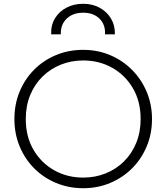

<svg xmlns="http://www.w3.org/2000/svg" viewBox="-20 -978 878 1013"><path d="M419 15Q342 15 275.8 -12.8Q209.5 -40.5 160.2 -90Q111 -139.5 83.5 -206Q56 -272.5 56 -350Q56 -428 83.5 -494.5Q111 -561 160.2 -610.5Q209.5 -660 275.8 -687.5Q342 -715 419 -715Q495.5 -715 561.5 -687Q627.5 -659 677 -609Q726.5 -559 754.2 -492.8Q782 -426.5 782 -350Q782 -272.5 754.2 -206Q726.5 -139.5 677 -90Q627.5 -40.5 561.5 -12.8Q495.5 15 419 15ZM419 -41Q482 -41 537 -63Q592 -85 633.5 -125.8Q675 -166.5 698.5 -223.5Q722 -280.5 722 -350Q722 -443 681.2 -512.5Q640.5 -582 571.8 -620.5Q503 -659 419 -659Q356 -659 301 -637Q246 -615 204.5 -574.2Q163 -533.5 139.5 -476.8Q116 -420 116 -350Q116 -257 156.8 -187.5Q197.5 -118 266.2 -79.5Q335 -41 419 -41ZM250 -797Q248 -845 270 -881.2Q292 -917.5 331 -937.8Q370 -958 419 -958Q468 -958 506.2 -937Q544.5 -916 566 -879.5Q587.5 -843 586 -797H534Q537 -848 505 -879.5Q473 -911 419 -911Q364.5 -911 331.8 -879.5Q299 -848 301 -797Z"/></svg>

Font: Geologica Cursive Thin
Style: Regular
Weight: 250
Designer: Sindre Bremnes, Frode Helland
Foundry: Monokrom Skriftforlag AS
Version: Version 1.010;gftools[0.9.28]